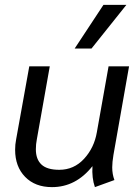

<svg xmlns="http://www.w3.org/2000/svg" viewBox="-20 -757 572 787"><path d="M42 -143Q42 -165 46 -185L100 -485H184L131 -186Q127 -166 127 -145Q127 -104 150 -82.5Q173 -61 223 -61Q283 -61 324.5 -106Q366 -151 377 -215L425 -485H509L445 -122Q440 -92 440 -71Q440 -43 449 -19L369 10Q356 -27 359 -76Q291 10 193 10Q124 10 83 -32Q42 -74 42 -143ZM404 -737H498L355 -558H286Z"/></svg>

Font: Niramit
Style: Italic
Weight: 400
Italic angle: -10°
Version: Version 1.000; ttfautohint (v1.6)